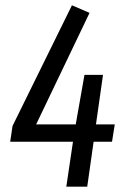

<svg xmlns="http://www.w3.org/2000/svg" viewBox="-20 -698 477 718"><path d="M409.2 -232.9 398.9 -168H330.1L306.2 0H228L252.9 -168H18.1L26.9 -227.1L249 -678.2L314.9 -649.9L115.2 -232.9H263.2L295.9 -418H365.2L338.9 -232.9Z"/></svg>

Font: Fira Sans Compressed Book
Style: Italic
Weight: 350
Width: 3
Italic angle: -8°
Designer: Carrois Corporate & Edenspiekermann AG
Foundry: Carrois Corporate GbR & Edenspiekermann AG
Version: Version 4.203;PS 004.203;hotconv 1.0.88;makeotf.lib2.5.64775